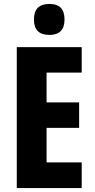

<svg xmlns="http://www.w3.org/2000/svg" viewBox="-20 -953 479 973"><path d="M394 0H65V-714H394V-585H216V-434H381V-305H216V-130H394ZM230 -933Q270 -933 288.5 -913Q307 -893 307 -854Q307 -776 230 -776Q152 -776 152 -854Q152 -933 230 -933Z"/></svg>

Font: Noto Sans Sinhala ExtraCondensed ExtraBold
Style: Regular
Weight: 800
Width: 2
Designer: Jelle Bosma - Monotype Design Team
Foundry: Monotype Imaging Inc.
Version: Version 2.006; ttfautohint (v1.8.4.7-5d5b)